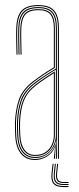

<svg xmlns="http://www.w3.org/2000/svg" viewBox="-20 -625 310 756"><path d="M208 0V-514Q208 -560.8 190.1 -580.9Q172.2 -601 131 -601Q87 -601 68.2 -580.2Q49.5 -559.5 48 -514Q47.2 -490.8 47.8 -463.8Q48.2 -436.8 49 -410H45Q44.2 -436.8 43.8 -464.5Q43.2 -492.2 44 -514Q45.5 -562.8 65.6 -583.9Q85.8 -605 131 -605Q160 -605 177.8 -595.8Q195.5 -586.5 203.8 -566.5Q212 -546.5 212 -514V0ZM118 -7Q147.5 -7 165.5 -21Q183.5 -35 191.8 -54.8Q200 -74.5 200 -91.2V-350.8Q182.8 -340.8 159.2 -325.2Q135.8 -309.8 117.2 -295.2Q79.8 -266.2 66.4 -230.5Q53 -194.8 51 -144.8Q50.5 -129.5 50.8 -121.5Q51 -113.5 52 -90.5Q54 -50.2 71.2 -28.6Q88.5 -7 118 -7ZM118 -11Q90.8 -11 74.4 -31.1Q58 -51.2 56 -90.8Q55 -109.5 54.8 -120Q54.5 -130.5 55 -144.8Q57 -198.2 71.4 -232.1Q85.8 -266 120.2 -292.5Q136.2 -305 157 -319Q177.8 -333 196 -343.8V-91.2Q196 -74.5 188.5 -55.8Q181 -37 163.9 -24Q146.8 -11 118 -11ZM118 -15Q144.8 -15 161 -27.1Q177.2 -39.2 184.6 -57Q192 -74.8 192 -91.2V-336.8Q177.5 -327.8 158.6 -315.1Q139.8 -302.5 122.2 -289Q87.5 -262 74.2 -228.6Q61 -195.2 59 -144.5Q58.5 -129.8 58.8 -122Q59 -114.2 60 -90.8Q62 -54.5 77 -34.8Q92 -15 118 -15ZM118 5Q81.8 5 62 -20.2Q42.2 -45.5 40 -90Q39 -108.5 38.8 -120.2Q38.5 -132 39 -145Q40.8 -192 53.9 -231.8Q67 -271.5 110 -304.8Q121.5 -313.5 135 -323Q148.5 -332.5 163 -342Q177.5 -351.5 192 -360V-514Q192 -552 177.9 -568.5Q163.8 -585 131 -585Q96 -585 80.6 -568.2Q65.2 -551.5 64 -513.5Q63.2 -490.8 63.8 -465.6Q64.2 -440.5 65 -410H61Q60.2 -438 59.8 -465.1Q59.2 -492.2 60 -513.5Q61.2 -552.2 76.9 -570.6Q92.5 -589 131 -589Q166 -589 181 -571.6Q196 -554.2 196 -514V-357.8Q174 -344.8 152.4 -330.2Q130.8 -315.8 112 -301.2Q71.2 -269.5 58 -231.1Q44.8 -192.8 43 -145Q42.5 -129.8 42.8 -121.5Q43 -113.2 44 -90.2Q46.2 -46.2 65.5 -22.6Q84.8 1 118 1Q146.2 1 168 -14.6Q189.8 -30.2 198.8 -57.5H199.8L196.5 -6V0H192.2V-4.8L196.8 -44.5H195.8Q186.2 -21.8 164.4 -8.4Q142.5 5 118 5ZM200.2 0V-10L201.8 -72.2H200.8Q196.2 -45.8 173.9 -24.4Q151.5 -3 118 -3Q86.2 -3 68.2 -25.6Q50.2 -48.2 48 -90.5Q47 -109 46.8 -120Q46.5 -131 47 -144.8Q48.8 -191.8 61.4 -229.2Q74 -266.8 115 -298.5Q128.2 -308.8 143.4 -319Q158.5 -329.2 173.2 -338.6Q188 -348 200 -355V-514Q200 -556.5 184 -574.8Q168 -593 131 -593Q92.2 -593 74.8 -574.6Q57.2 -556.2 56 -513.8Q55.2 -490.5 55.8 -463.8Q56.2 -437 57 -410H53Q52.2 -437.5 51.8 -464.9Q51.2 -492.2 52 -513.8Q53.2 -557.8 71.4 -577.4Q89.5 -597 131 -597Q170 -597 187 -577.8Q204 -558.5 204 -514V0ZM191 20 187 56.8Q184 84 194 95.8Q204 107.5 229.8 107.5H249.8V111.5H229.8Q201.8 111.5 190.8 98.9Q179.8 86.2 183 56.8L187 20ZM209 20 205 56.8Q203 75.5 208.8 83.5Q214.5 91.5 229.8 91.5H249.8V95.5H229.8Q212.2 95.5 205.5 86.5Q198.8 77.5 201 56.8L205 20ZM200 20 196 56.8Q193.5 79.8 201.4 89.6Q209.2 99.5 229.8 99.5H249.8V103.5H229.8Q207 103.5 198.2 92.6Q189.5 81.8 192 56.8L196 20Z"/></svg>

Font: Big Shoulders Inline Thin
Style: Regular
Weight: 100
Designer: Patric King
Foundry: XO Type Co
Version: Version 2.002